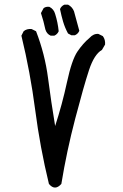

<svg xmlns="http://www.w3.org/2000/svg" viewBox="-20 -827 540 845"><path d="M195.3 -17.6Q156.2 -178.7 134.8 -343.8Q113.3 -508.8 74.2 -669.9L84 -689.5Q97.7 -701.2 119.1 -699.2L138.7 -689.5Q177.7 -588.9 191.4 -483.4Q205.1 -377.9 222.7 -272.5Q253.9 -368.2 274.9 -465.8Q295.9 -563.5 320.8 -600.1Q345.7 -636.7 374 -660.2Q391.6 -679.7 413.1 -677.7L432.6 -668Q444.3 -652.3 442.4 -630.9L428.7 -607.4Q394.5 -587.9 371.6 -518.1Q348.6 -448.2 311 -304.7Q273.4 -161.1 250 -17.6Q221.7 14.6 195.3 -17.6ZM203.1 -669.9Q185.5 -677.7 179.7 -697.3Q171.9 -734.4 160.2 -769.5L171.9 -791Q181.6 -798.8 197.3 -796.9Q216.8 -787.1 222.7 -765.6Q234.4 -728.5 238.3 -689.5Q232.4 -675.8 218.8 -669.9ZM293.9 -671.9 279.3 -679.7Q265.6 -705.1 257.8 -731.4Q250 -757.8 244.1 -787.1Q250 -800.8 263.7 -806.6H279.3Q297.9 -796.9 305.7 -777.3Q317.4 -734.4 329.1 -691.4Q323.2 -677.7 309.6 -671.9Z"/></svg>

Font: JasonHandwriting4
Style: Regular
Weight: 400
Version: Version 1.01.21